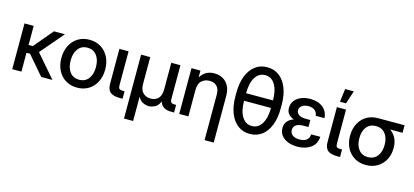

<svg xmlns="http://www.w3.org/2000/svg" viewBox="-72 -1312 4509 2090"><g transform="rotate(15 2182.5 -267.5)"><path d="M161.6 -515.6V-300.8H209.5L390.1 -515.6H513.7L291 -254.9L511.2 0H384.3L202.1 -212.4H161.6V0H58.1V-515.6Z M790 11.7Q716.3 11.7 660.6 -22.5Q605 -56.6 574 -117.2Q543 -177.7 543 -256.8Q543 -336.9 574 -397.7Q605 -458.5 660.6 -492.9Q716.3 -527.3 790 -527.3Q863.8 -527.3 919.2 -492.9Q974.6 -458.5 1005.6 -397.7Q1036.6 -336.9 1036.6 -256.8Q1036.6 -177.7 1005.6 -117.2Q974.6 -56.6 919.2 -22.5Q863.8 11.7 790 11.7ZM790 -77.1Q856.4 -77.1 894.5 -126Q932.6 -174.8 932.6 -256.8Q932.6 -339.8 894.3 -389.2Q856 -438.5 790 -438.5Q724.1 -438.5 685.8 -389.4Q647.5 -340.3 647.5 -256.8Q647.5 -174.3 685.5 -125.7Q723.6 -77.1 790 -77.1Z M1271.5 0Q1194.3 0 1161.1 -28.6Q1127.9 -57.1 1127.9 -124V-515.6H1231V-134.3Q1231 -104.5 1241.2 -94.5Q1251.5 -84.5 1280.8 -84.5H1301.3V0Z M1372.1 204.1V-515.6H1475.1V-216.8Q1475.1 -146 1509 -113.3Q1543 -80.6 1595.2 -80.6Q1647.9 -80.6 1680.2 -113.3Q1712.4 -146 1712.4 -216.8V-515.6H1815.4V-131.8Q1815.4 -106.4 1826.7 -96.2Q1837.9 -85.9 1865.2 -85.9H1881.8V0H1852.5Q1743.2 0 1721.2 -82Q1700.7 -31.7 1664.1 -13.7Q1627.4 4.4 1596.2 4.4Q1565.9 4.4 1531.2 -11.5Q1496.6 -27.3 1475.1 -70.8V204.1Z M2043 -296.9V0H1939.9V-515.6H2041V-438Q2093.8 -525.9 2196.8 -525.9Q2250 -525.9 2292.2 -502.7Q2334.5 -479.5 2358.9 -434.1Q2383.3 -388.7 2383.3 -321.3V204.1H2280.3V-308.6Q2280.3 -370.6 2250.5 -402.1Q2220.7 -433.6 2167.5 -433.6Q2114.7 -433.6 2078.9 -401.1Q2043 -368.7 2043 -296.9Z M2736.3 11.7Q2657.7 11.7 2600.6 -31.7Q2543.5 -75.2 2512.2 -155Q2481 -234.9 2481 -343.8V-383.8Q2481 -492.7 2512.2 -572.5Q2543.5 -652.3 2600.6 -695.8Q2657.7 -739.3 2736.3 -739.3Q2814.9 -739.3 2872.1 -695.8Q2929.2 -652.3 2960.4 -572.5Q2991.7 -492.7 2991.7 -383.8V-343.8Q2991.7 -234.9 2960.4 -155Q2929.2 -75.2 2872.1 -31.7Q2814.9 11.7 2736.3 11.7ZM2584.5 -406.2H2888.2Q2886.7 -523.9 2846.2 -587.2Q2805.7 -650.4 2736.3 -650.4Q2666.5 -650.4 2626 -587.2Q2585.4 -523.9 2584.5 -406.2ZM2736.3 -77.1Q2805.7 -77.1 2846.2 -140.4Q2886.7 -203.6 2888.2 -321.3H2584.5Q2585.4 -203.6 2626 -140.4Q2666.5 -77.1 2736.3 -77.1Z M3272.5 11.7Q3213.9 11.7 3166.7 -6.6Q3119.6 -24.9 3092.3 -59.6Q3064.9 -94.2 3064.9 -143.1Q3064.9 -189.9 3090.6 -220Q3116.2 -250 3160.2 -265.1Q3120.1 -278.8 3098.1 -305.4Q3076.2 -332 3076.2 -373Q3076.2 -418.9 3101.8 -453.6Q3127.4 -488.3 3172.9 -507.8Q3218.3 -527.3 3277.3 -527.3Q3365.7 -527.3 3420.2 -483.4Q3474.6 -439.5 3479 -364.7H3379.9Q3377.9 -401.4 3350.8 -423.6Q3323.7 -445.8 3277.8 -445.8Q3232.9 -445.8 3205.6 -425.5Q3178.2 -405.3 3178.2 -374Q3178.2 -345.2 3204.3 -325.2Q3230.5 -305.2 3284.7 -305.2H3335.4V-226.1H3278.3Q3229 -226.1 3198.7 -207.3Q3168.5 -188.5 3168.5 -149.4Q3168.5 -112.3 3197 -91.1Q3225.6 -69.8 3274.9 -69.8Q3377.4 -69.8 3385.7 -156.7H3487.8Q3482.9 -74.2 3422.6 -31.2Q3362.3 11.7 3272.5 11.7Z M3722.2 0Q3645 0 3611.8 -28.6Q3578.6 -57.1 3578.6 -124V-515.6H3681.6V-134.3Q3681.6 -104.5 3691.9 -94.5Q3702.1 -84.5 3731.4 -84.5H3752V0ZM3595.7 -581.1 3614.3 -729H3711.9L3663.6 -581.1Z M4044.4 11.7Q3970.7 11.7 3915 -22Q3859.4 -55.7 3828.4 -115.2Q3797.4 -174.8 3797.4 -252.9Q3797.4 -330.6 3828.4 -389.9Q3859.4 -449.2 3914.6 -482.4Q3969.7 -515.6 4043.5 -515.6H4341.3V-430.7H4201.2Q4241.7 -402.8 4266.1 -356.9Q4290.5 -311 4290.5 -245.1Q4290.5 -171.4 4259.8 -113.3Q4229 -55.2 4173.6 -21.7Q4118.2 11.7 4044.4 11.7ZM4044.4 -426.8H4043.5Q3977.5 -426.8 3939.7 -380.1Q3901.9 -333.5 3901.9 -252.9Q3901.9 -172.4 3939.9 -124.8Q3978 -77.1 4044.4 -77.1Q4110.8 -77.1 4148.9 -125Q4187 -172.9 4187 -252.9Q4187 -333 4148.7 -379.9Q4110.4 -426.8 4044.4 -426.8Z"/></g></svg>

Font: Inter Display Medium
Style: Regular
Weight: 500
Designer: Rasmus Andersson
Foundry: rsms
Version: Version 4.001;git-9221beed3